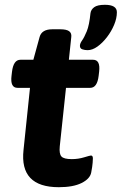

<svg xmlns="http://www.w3.org/2000/svg" viewBox="-20 -772 507 800"><path d="M225 8Q61 8 78 -147L105 -406H53Q22 -406 28 -456L30 -473Q36 -523 65 -523H119L145 -618Q154 -650 198 -650H231Q257 -650 268 -642Q279 -634 277 -618L267 -523H368Q399 -523 393 -473L391 -456Q385 -406 356 -406H255L229 -162Q226 -131 236 -120Q246 -109 279 -109Q306 -109 330.5 -116.5Q355 -124 359 -124Q367 -124 367 -112Q367 -108 366 -93.5Q365 -79 360 -53Q355 -27 320 -9.5Q285 8 225 8ZM345 -563Q333 -563 323 -566.5Q313 -570 313 -581Q313 -591 322 -603.5Q331 -616 341.5 -641.5Q352 -667 357 -717Q359 -732 372.5 -742Q386 -752 417 -752Q467 -752 467 -721Q467 -696 455.5 -668.5Q444 -641 425.5 -617Q407 -593 386 -578Q365 -563 345 -563Z"/></svg>

Font: Asap Expanded Expanded Regular
Style: Bold Italic
Weight: 700
Width: 7
Italic angle: -6°
Designer: Pablo Cosgaya
Foundry: Omnibus-Type
Version: Version 3.001; ttfautohint (v1.8.4.7-5d5b)